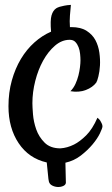

<svg xmlns="http://www.w3.org/2000/svg" viewBox="-20 -682 458 784"><path d="M395.5 -177.7Q398.4 -171.9 398.4 -166Q398.4 -159.2 388.2 -137.7Q377.9 -116.2 357.9 -92.3Q337.9 -68.4 310.1 -46.9Q282.2 -25.4 247.1 -17.6L249 64.5Q248 73.2 237.8 77.6Q227.5 82 215.8 81.5Q204.1 81.1 193.4 75.7Q182.6 70.3 179.7 59.6Q177.7 52.7 175.8 29.8Q173.8 6.8 170.9 -18.6Q97.7 -35.2 56.2 -97.2Q14.6 -159.2 14.6 -248Q14.6 -304.7 28.3 -353.5Q42 -402.3 65.4 -441.4Q88.9 -480.5 120.6 -508.8Q152.3 -537.1 188.5 -552.7Q184.6 -598.6 190.4 -619.1Q196.3 -639.6 210 -648.4Q214.8 -651.4 223.6 -654.3Q231.4 -656.2 242.2 -658.7Q252.9 -661.1 269.5 -662.1Q267.6 -641.6 265.6 -618.7Q263.7 -595.7 265.6 -571.3H271.5Q309.6 -571.3 333.5 -556.2Q357.4 -541 369.6 -518.1Q381.8 -495.1 385.7 -467.3Q389.6 -439.5 388.2 -414.6Q386.7 -389.6 381.8 -370.1Q377 -350.6 373 -344.7Q358.4 -325.2 330.6 -314.5Q302.7 -303.7 267.6 -309.6Q280.3 -322.3 288.1 -339.4Q295.9 -356.4 300.3 -374Q304.7 -391.6 306.6 -407.7Q308.6 -423.8 308.6 -435.5Q308.6 -447.3 307.1 -461.9Q305.7 -476.6 300.8 -489.3Q295.9 -502 287.6 -510.7Q279.3 -519.5 264.6 -519.5Q232.4 -519.5 204.6 -495.6Q176.8 -471.7 156.2 -434.6Q135.7 -397.5 124 -351.6Q112.3 -305.7 112.3 -260.7Q112.3 -246.1 114.7 -215.3Q117.2 -184.6 127.9 -153.8Q138.7 -123 162.1 -99.6Q185.5 -76.2 226.6 -76.2Q254.9 -78.1 282.2 -91.8Q305.7 -103.5 331.5 -128.9Q357.4 -154.3 377.9 -201.2Q385.7 -195.3 389.6 -189Q393.6 -182.6 395.5 -177.7Z"/></svg>

Font: BKP Parklife Text
Style: Regular
Weight: 400
Designer: Font Diner, Inc.; LA MECHKY PLUS GmbH
Foundry: Font Diner, Inc.; LA MECHKY PLUS GmbH
Version: Version 1.007